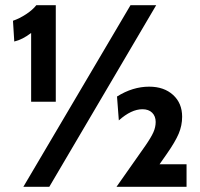

<svg xmlns="http://www.w3.org/2000/svg" viewBox="-20 -720 769 740"><path d="M195 -328H100V-593Q67 -567.5 35 -560L30 -640Q55 -648.5 80.5 -665.2Q106 -682 120 -700H195ZM70 0 483 -700H582L170 0ZM623 -127 595 -87H699V0H429L540 -158Q562.5 -190.5 571.2 -210.2Q580 -230 580 -250Q580 -272 566.5 -285.5Q553 -299 529 -299Q486 -299 438 -256L431 -348Q491.5 -386 555 -386Q612 -386 647 -354.2Q682 -322.5 682 -270Q682 -236.5 668.8 -205Q655.5 -173.5 623 -127Z"/></svg>

Font: Cabin
Style: Bold
Weight: 700
Designer: Pablo Impallari
Foundry: Pablo Impallari. http://www.impallari.com Igino Marini. http://www.ikern.com
Version: Version 3.001;hotconv 1.0.109;makeotfexe 2.5.65596